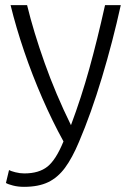

<svg xmlns="http://www.w3.org/2000/svg" viewBox="-20 -536 511 744"><path d="M73 188Q50 188 30.5 183Q11 178 3 173L15 123Q22 127 39.5 131.5Q57 136 74 136Q131 136 164 109.5Q197 83 226 12Q183 -66 144 -155.5Q105 -245 73.5 -337.5Q42 -430 21 -516H85Q110 -413 153 -292Q196 -171 255 -51Q295 -158 326 -269.5Q357 -381 387 -516H448Q417 -375 375 -235.5Q333 -96 286 14Q260 76 232 114Q204 152 166.5 170Q129 188 73 188Z"/></svg>

Font: Ubuntu Sans Light
Style: Regular
Weight: 300
Designer: Dalton Maag Ltd
Foundry: Dalton Maag Ltd
Version: Version 1.006; ttfautohint (v1.8.4.7-5d5b)